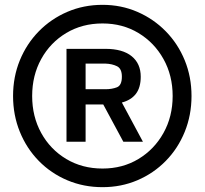

<svg xmlns="http://www.w3.org/2000/svg" viewBox="-20 -747 846 794"><path d="M34 -350Q34 -429 62 -497.5Q90 -566 140.5 -617.5Q191 -669 258.5 -698Q326 -727 404 -727Q481 -727 548 -698Q615 -669 665.5 -617.5Q716 -566 744 -497.5Q772 -429 772 -350Q772 -271 744 -202Q716 -133 665.5 -81.5Q615 -30 548 -1.5Q481 27 404 27Q326 27 258.5 -1.5Q191 -30 140.5 -81.5Q90 -133 62 -202Q34 -271 34 -350ZM694 -350Q694 -435 656 -503Q618 -571 552.5 -610.5Q487 -650 404 -650Q320 -650 254 -610.5Q188 -571 150.5 -503Q113 -435 113 -350Q113 -265 150.5 -197Q188 -129 254 -89.5Q320 -50 404 -50Q487 -50 552.5 -89.5Q618 -129 656 -197Q694 -265 694 -350ZM255 -545H416Q487 -545 524.5 -514.5Q562 -484 562 -430Q562 -385 542 -359Q522 -333 484 -323L571 -161H490L407 -315H334V-161H255ZM416 -484H334V-378H416Q443 -378 463.5 -386Q484 -394 484 -430Q484 -463 464 -473Q444 -483 416 -484Z"/></svg>

Font: Haskoy Medium
Style: Regular
Weight: 500
Designer: Ertekin Erdin
Foundry: Ertekin Erdin
Version: Version 1.500; ttfautohint (v1.8.3)